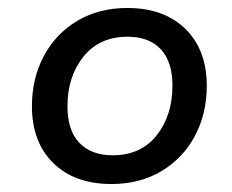

<svg xmlns="http://www.w3.org/2000/svg" viewBox="-20 -574 580 481"><path d="M60 -308Q60 -378 90 -434Q120 -490 174 -522Q228 -554 299 -554Q391 -554 444.5 -501.5Q498 -449 498 -359Q498 -289 468 -233Q438 -177 384 -145Q330 -113 259 -113Q167 -113 113.5 -165.5Q60 -218 60 -308ZM412 -359Q412 -420 382.5 -451Q353 -482 300 -482Q229 -482 189 -432Q149 -382 149 -308Q149 -247 179 -216Q209 -185 262 -185Q333 -185 372.5 -235Q412 -285 412 -359Z"/></svg>

Font: FiraGO
Style: Italic
Weight: 400
Italic angle: -8°
Designer: bBox Type GmbH
Foundry: bBox Type GmbH
Version: Version 1.001